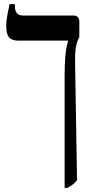

<svg xmlns="http://www.w3.org/2000/svg" viewBox="-20 -667 455 927"><path d="M292 240V-300Q292 -356 295.5 -396.5Q299 -437 309 -469V-471H68Q37 -471 23.5 -487Q10 -503 10 -541Q10 -564 14.5 -589Q19 -614 26 -647H52V-636Q52 -592 92 -592H335Q363 -592 363 -561V-488Q353 -469 348.5 -450.5Q344 -432 343 -405.5Q342 -379 343 -334L352 203Q342 216 330.5 224.5Q319 233 306 240Z"/></svg>

Font: Noto Serif Hebrew Condensed SemiBold
Style: Regular
Weight: 600
Width: 3
Designer: Monotype Design Team
Foundry: Monotype Imaging Inc.
Version: Version 2.004; ttfautohint (v1.8.4.7-5d5b)